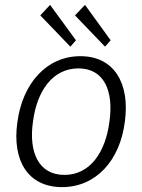

<svg xmlns="http://www.w3.org/2000/svg" viewBox="-20 -756 583 786"><path d="M185 -736 145 -693 268 -565 291 -591ZM328 -736 287 -693 410 -565 433 -591ZM234 10C373 10 471 -99 491 -257C513 -415 447 -526 309 -526C171 -526 72 -415 51 -255C29 -98 95 10 234 10ZM244 -40C137 -40 97 -134 115 -258C131 -383 195 -476 301 -476C406 -476 446 -384 428 -258C412 -133 349 -40 244 -40Z"/></svg>

Font: United Sans ExtraLight
Style: Italic
Weight: 200
Italic angle: -8°
Designer: Pablo Impallari, Rodrigo Fuenzalida (Modified by Dan O. Williams)
Version: Version 1.000;PS 001.000;hotconv 1.0.88;makeotf.lib2.5.64775